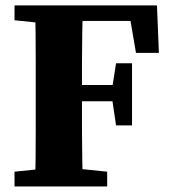

<svg xmlns="http://www.w3.org/2000/svg" viewBox="-20 -677 620 697"><path d="M32.7 0V-53.7L177.8 -68.7H223.9L369.1 -53.7V0ZM106.7 0Q108.7 -51 109.2 -102Q109.7 -153 109.7 -205.5Q109.7 -258 109.7 -310V-347Q109.7 -398.8 109.7 -450.7Q109.7 -502.5 109.2 -554.4Q108.7 -606.3 106.7 -657.3H280.6Q279.6 -607.3 278.6 -555.4Q277.6 -503.6 277.6 -451.8Q277.6 -400 277.6 -347V-314.2Q277.6 -260.8 277.6 -208Q277.6 -155.3 278.6 -103.6Q279.6 -52 280.6 0ZM193.5 -309.5V-368.5H416.9V-309.5ZM401.3 -221.8 386.3 -322.9V-351.5L401.3 -447.3H459.3V-221.8ZM32.7 -603.5V-657.3H193.5V-588.5H177.8ZM473.6 -485.2 448.7 -630.9 483.7 -600.9H193.5V-657.3H549.8L556.8 -485.2Z"/></svg>

Font: Source Serif 4 Variable
Style: Regular
Weight: 400
Designer: Frank Grießhammer
Foundry: Adobe
Version: Version 4.005;hotconv 1.1.0;makeotfexe 2.6.0